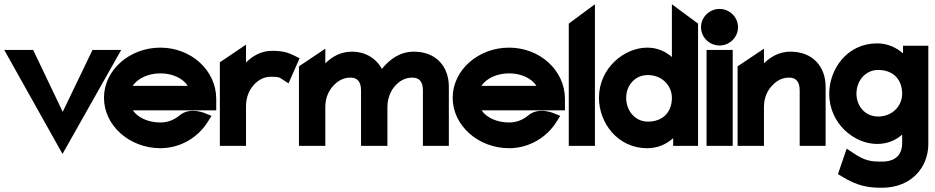

<svg xmlns="http://www.w3.org/2000/svg" viewBox="-34 -686 4399 903"><path d="M-14 -451 260 38 536 -451H401L261 -160L122 -451Z M455 -226C455 -95 576 11 720 11C815 11 899 -40 945 -116L961 -141L934 -152C934 -152 861 -186 810 -143C785 -122 755 -110 720 -110C663 -110 614 -133 591 -167H983V-221C983 -355 865 -462 720 -462C576 -462 455 -357 455 -226ZM590 -282C612 -316 662 -341 720 -341C778 -341 827 -317 849 -282Z M1000 0H1123V-187C1123 -230 1139 -264 1160 -287C1179 -308 1205 -325 1240 -325C1281 -325 1281 -321 1298 -310L1323 -294L1375 -412L1353 -423C1327 -435 1306 -447 1247 -447C1195 -447 1155 -424 1123 -392V-476L1000 -393Z M1372 0H1496V-183C1496 -226 1512 -260 1534 -283C1553 -304 1579 -321 1614 -321C1648 -321 1664 -301 1664 -260V0H1788V-183C1788 -209 1794 -231 1803 -250C1809 -263 1816 -273 1825 -283C1844 -304 1870 -321 1905 -321C1939 -321 1955 -301 1955 -260V0H2077V-278C2077 -372 2018 -443 1913 -443C1846 -443 1799 -407 1762 -362C1735 -412 1684 -443 1621 -443C1569 -443 1528 -420 1496 -388V-457L1372 -374Z M2095 -226C2095 -95 2216 11 2360 11C2455 11 2539 -40 2585 -116L2601 -141L2574 -152C2574 -152 2501 -186 2450 -143C2425 -122 2395 -110 2360 -110C2303 -110 2254 -133 2231 -167H2623V-221C2623 -355 2505 -462 2360 -462C2216 -462 2095 -357 2095 -226ZM2230 -282C2252 -316 2302 -341 2360 -341C2418 -341 2467 -317 2489 -282Z M2641 0H2764V-666L2641 -575Z M2783 -226C2783 -110 2869 11 3010 11C3060 11 3100 -8 3132 -36V0H3249V-575L3126 -666V-418C3096 -444 3058 -462 3010 -462C2902 -462 2783 -366 2783 -226ZM2911 -226C2911 -282 2950 -333 3013 -333C3082 -333 3126 -281 3126 -226C3126 -159 3084 -114 3013 -114C2954 -114 2911 -164 2911 -226Z M3263 -558C3263 -510 3303 -472 3350 -472C3397 -472 3437 -510 3437 -558C3437 -606 3397 -644 3350 -644C3303 -644 3263 -606 3263 -558ZM3289 0H3412V-451H3289Z M3435 0H3559V-183C3559 -226 3575 -260 3597 -283C3616 -304 3642 -321 3677 -321C3711 -321 3727 -301 3727 -260V0H3849V-278C3849 -372 3789 -443 3684 -443C3632 -443 3591 -420 3559 -388V-457L3435 -374Z M3866 -245C3866 -105 3983 -9 4091 -9C4140 -9 4178 -26 4209 -53V-14C4209 42 4178 74 4114 74C4067 74 4035 73 3975 31L3948 13L3907 133L3924 143C4002 192 4057 197 4114 197C4254 197 4332 99 4332 -8V-471H4213V-435C4182 -462 4141 -482 4091 -482C3950 -482 3866 -361 3866 -245ZM3994 -245C3994 -307 4037 -357 4096 -357C4167 -357 4209 -312 4209 -245C4209 -190 4165 -138 4096 -138C4033 -138 3994 -189 3994 -245Z"/></svg>

Font: Charger Pro
Style: UltraNar
Weight: 900
Designer: Jasper
Foundry: Cannot Into Space Fonts
Version: Version 1.09